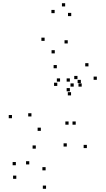

<svg xmlns="http://www.w3.org/2000/svg" viewBox="-20 -948 660 1192"><path d="M519.3 -28.6V-48.6H499.3V-28.6ZM581.2 -452.5V-472.5H561.2V-452.5ZM529.2 -535.8V-555.8H509.2V-535.8ZM461 -456.7V-476.7H441V-456.7ZM394.7 -38.2V-58.2H374.7V-38.2ZM263.2 109.6V89.6H243.2V109.6ZM161.7 72.8V52.8H141.7V72.8ZM78.4 77.9V57.9H58.4V77.9ZM81.2 162.2V142.2H61.2V162.2ZM265.9 224.1V204.1H245.9V224.1ZM405.8 -173.9V-193.9H385.8V-173.9ZM450.1 -173.9V-193.9H430.1V-173.9ZM487.2 -410.2V-430.2H467.2V-410.2ZM437.6 -410.2V-430.2H417.6V-410.2ZM233.6 -135.5V-155.5H213.6V-135.5ZM175.2 -225V-245H155.2V-225ZM335.6 -414.6V-434.6H315.6V-414.6ZM413.8 -381.1V-401.1H393.8V-381.1ZM413.8 -441.3V-461.3H393.8V-441.3ZM352.9 -441.3V-461.3H332.9V-441.3ZM421.1 -355.7V-375.7H401.1V-355.7ZM481.9 -432.2V-452.2H461.9V-432.2ZM332.8 -524.2V-544.2H312.8V-524.2ZM54.3 -214V-234H34.3V-214ZM202.3 -25.1V-45.1H182.3V-25.1ZM319.2 -866.4V-886.4H299.2V-866.4ZM257 -694.3V-714.3H237V-694.3ZM320.1 -616.5V-636.5H300.1V-616.5ZM400.6 -678.2V-698.2H380.6V-678.2ZM422.2 -848V-868H402.2V-848ZM384.5 -908V-928H364.5V-908Z"/></svg>

Font: Monaspace Radon Dots Var
Style: Regular
Weight: 400
Designer: Riley Cran and the Lettermatic Team
Version: Version 1.100 (Monaspace Radon Dots)